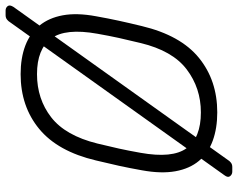

<svg xmlns="http://www.w3.org/2000/svg" viewBox="-104 -702 870 703"><g transform="rotate(-90 331.5 -350.0)"><path d="M272 10Q214 10 168.5 -6.5Q123 -23 94.5 -57Q66 -91 56.5 -143Q47 -195 60 -266Q68 -311 76.5 -350Q85 -389 96 -434Q129 -574 211.5 -642Q294 -710 412 -710Q471 -710 516 -693Q561 -676 589.5 -641.5Q618 -607 627.5 -555.5Q637 -504 624 -434Q616 -389 607.5 -350Q599 -311 588 -266Q554 -124 471.5 -57Q389 10 272 10ZM272 -50Q361 -50 429.5 -102Q498 -154 526 -271Q537 -316 544.5 -350Q552 -384 560 -429Q581 -546 542.5 -598Q504 -650 412 -650Q321 -650 254 -598Q187 -546 158 -429Q147 -384 139.5 -350Q132 -316 124 -271Q103 -154 141 -102Q179 -50 272 -50ZM55 65Q45 65 38.5 57Q32 49 42 36L603 -750Q605 -754 611.5 -759.5Q618 -765 628 -765H645Q655 -765 661 -757.5Q667 -750 658 -736L97 50Q95 54 88.5 59.5Q82 65 72 65Z"/></g></svg>

Font: Rubik Light
Style: Italic
Weight: 300
Italic angle: -12°
Designer: Hubert and Fischer
Foundry: Hubert and Fischer
Version: Version 2.300;gftools[0.9.30]